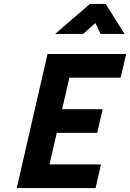

<svg xmlns="http://www.w3.org/2000/svg" viewBox="-20 -954 660 974"><path d="M436 -934H516L612 -782H490L464 -837L402 -782H260ZM221 -680H620L592 -560H332L295 -400H501L473 -280H268L231 -120H492L465 0H65Z"/></svg>

Font: Cairo
Style: Bold Italic
Weight: 700
Italic angle: -13°
Designer: Mohamed Gaber, Accademia di Belle Arti di Urbino and others
Foundry: Kief Type Foundry, Accademia di Belle Arti di Urbino and others
Version: Version 3.011